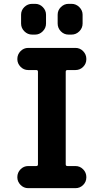

<svg xmlns="http://www.w3.org/2000/svg" viewBox="-20 -980 540 1000"><path d="M352.5 -960Q376 -960 393.1 -942.9Q410.2 -925.8 410.2 -903.3V-857.4Q410.2 -834 393.1 -816.9Q376 -799.8 352.5 -799.8H336.9Q313.5 -799.8 296.9 -816.9Q280.3 -834 280.3 -857.4V-903.3Q280.3 -926.8 297.4 -943.4Q314.5 -960 336.9 -960ZM147.5 -960H163.1Q186.5 -960 203.1 -942.9Q219.7 -925.8 219.7 -903.3V-857.4Q219.7 -834 202.6 -816.9Q185.5 -799.8 163.1 -799.8H147.5Q124 -799.8 106.9 -816.9Q89.8 -834 89.8 -857.4V-903.3Q89.8 -926.8 106.9 -943.4Q124 -960 147.5 -960ZM331.1 -615.2Q322.3 -615.2 322.3 -606.4V-124Q322.3 -115.2 331.1 -115.2H373Q396.5 -115.2 413.1 -98.1Q429.7 -81.1 429.7 -57.6V-56.6Q429.7 -33.2 413.1 -16.6Q396.5 0 373 0H127Q103.5 0 86.9 -17.1Q70.3 -34.2 70.3 -56.6V-57.6Q70.3 -81.1 86.9 -98.1Q103.5 -115.2 127 -115.2H168.9Q177.7 -115.2 177.7 -124V-606.4Q177.7 -615.2 168.9 -615.2H127Q103.5 -615.2 86.9 -632.3Q70.3 -649.4 70.3 -671.9V-672.9Q70.3 -696.3 86.9 -713.4Q103.5 -730.5 127 -730.5H373Q396.5 -730.5 413.1 -713.4Q429.7 -696.3 429.7 -672.9V-671.9Q429.7 -648.4 413.1 -631.8Q396.5 -615.2 373 -615.2Z"/></svg>

Font: Rounded Mgen+ 2m bold
Style: Bold
Weight: 700
Designer: [Source Han Sans]
Ryoko NISHIZUKA  (kana & ideographs); Paul D. Hunt (Latin, Greek & Cyrillic); Wenlong ZHANG  (bopomofo
Version: Version 1.059.20150602